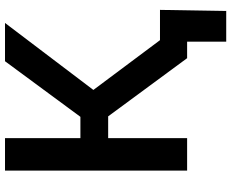

<svg xmlns="http://www.w3.org/2000/svg" viewBox="-98 -670 924 767"><g transform="rotate(-90 363.5 -286.0)"><path d="M65.9 0V-727.5H195.8V-426.3H280.8L502.9 -727.5H655.8L388.2 -374.5L668 0H515.1L282.7 -315.4H195.8V0ZM581.1 156.2V0H541V-108.4H708L703.6 156.2Z"/></g></svg>

Font: Inter 24pt SemiBold
Style: Regular
Weight: 600
Designer: Rasmus Andersson
Foundry: rsms
Version: Version 4.001;git-66647c0bb